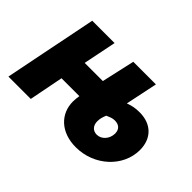

<svg xmlns="http://www.w3.org/2000/svg" viewBox="-95 -730 972 972"><g transform="rotate(45 391.0 -244.0)"><path d="M502 12C634 12 742 -88 742 -208C742 -288 692 -342 606 -342C576 -342 556 -338 528 -328L564 -500H402L362 -322H232L268 -500H108L8 0H168L204 -184H332C330 -172 328 -156 328 -142C328 -54 394 12 502 12ZM532 -108C504 -108 486 -128 486 -158C486 -176 490 -190 498 -210C519 -219 529 -224 546 -224C576 -224 594 -208 594 -178C594 -140 566 -108 532 -108Z"/></g></svg>

Font: Source Sans Pro Black
Style: Italic
Weight: 900
Italic angle: -11°
Designer: Paul D. Hunt
Foundry: Adobe Systems Incorporated
Version: Version 3.006;hotconv 1.0.111;makeotfexe 2.5.65597